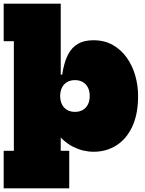

<svg xmlns="http://www.w3.org/2000/svg" viewBox="-21 -810 787 1040"><path d="M-1 210V7H54V-587H-1V-790H308V-353L305 -310V-283L308 -161V7H354V210ZM486 12Q430 12 377.5 -13.8Q325 -39.5 281.5 -95.5Q238 -151.5 209 -242L305 -290Q305 -263.5 314.8 -244.2Q324.5 -225 342.5 -214.5Q360.5 -204 385 -204Q409.5 -204 427.5 -214.5Q445.5 -225 455.2 -244.2Q465 -263.5 465 -290Q465 -316.5 455.2 -335.8Q445.5 -355 427.5 -365.5Q409.5 -376 385 -376Q360.5 -376 342.5 -365.5Q324.5 -355 314.8 -335.8Q305 -316.5 305 -290L292 -406H316Q325.5 -470.5 346.2 -511.8Q367 -553 401 -572.5Q435 -592 485 -592Q545 -592 590.2 -566.2Q635.5 -540.5 666 -497.2Q696.5 -454 711.8 -400.2Q727 -346.5 727 -290Q727 -192.5 695.8 -125Q664.5 -57.5 610 -22.8Q555.5 12 486 12Z"/></svg>

Font: Hepta Slab ExtraLight Black
Style: Regular
Weight: 900
Version: Version 1.102